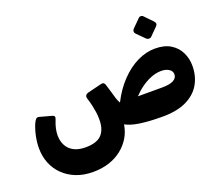

<svg xmlns="http://www.w3.org/2000/svg" viewBox="-145 -940 1589 1366"><g transform="rotate(-20 649.5 -257.0)"><path d="M343 206Q271 206 214.5 183.5Q158 161 118 121.5Q78 82 57 29.5Q36 -23 36 -84Q36 -128 45.5 -174Q55 -220 72 -260Q82 -281 90.5 -289.5Q99 -298 116 -293L197 -271Q218 -266 220.5 -257Q223 -248 216 -233Q204 -204 198 -176.5Q192 -149 192 -125Q192 -82 209.5 -48.5Q227 -15 262.5 4Q298 23 352 23Q439 23 475.5 -18.5Q512 -60 510 -136Q510 -160 506.5 -184.5Q503 -209 497 -237Q491 -265 480 -299Q471 -328 502 -337L608 -363Q622 -366 629 -360Q636 -354 639 -342L658 -279Q665 -253 671.5 -232.5Q678 -212 689 -193Q733 -280 792.5 -342Q852 -404 919 -436.5Q986 -469 1053 -469Q1125 -469 1171.5 -440Q1218 -411 1240.5 -364Q1263 -317 1263 -264Q1263 -184 1227 -123Q1191 -62 1118.5 -28Q1046 6 936 5Q883 5 840.5 2Q798 -1 765 -6Q732 -11 707.5 -19Q683 -27 663 -37Q655 16 628.5 60Q602 104 560.5 137Q519 170 464 188Q409 206 343 206ZM824 -191H1006Q1066 -191 1094 -206.5Q1122 -222 1122 -250Q1122 -276 1096.5 -291Q1071 -306 1033 -304Q998 -303 961 -288Q924 -273 889.5 -248.5Q855 -224 824 -191ZM1057 -556Q1050 -549 1038.5 -549.5Q1027 -550 1020 -557L961 -616Q953 -624 953 -634.5Q953 -645 961 -653L1020 -712Q1027 -720 1038 -720Q1049 -720 1056 -712L1113 -653Q1133 -633 1116 -615Z"/></g></svg>

Font: Rubik ExtraBold
Style: Italic
Weight: 800
Italic angle: -12°
Designer: Hubert and Fischer
Foundry: Hubert and Fischer
Version: Version 2.300;gftools[0.9.30]